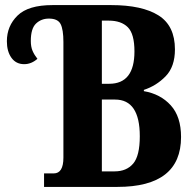

<svg xmlns="http://www.w3.org/2000/svg" viewBox="-20 -734 759 754"><path d="M153 0H441Q691 0 691 -196Q691 -276 650.5 -320.5Q610 -365 545 -376V-381Q594 -397 630.5 -434.5Q667 -472 667 -540Q667 -633 602.5 -673.5Q538 -714 417 -714H186Q91 -714 49 -673Q7 -632 7 -572Q7 -532 25 -507Q43 -482 75 -482Q103 -482 127 -503Q115 -518 108 -534Q101 -550 101 -573Q101 -622 121.5 -641.5Q142 -661 172 -661Q207 -661 218 -639.5Q229 -618 229 -569V-115Q229 -53 191 -53H153ZM380 -405V-653H407Q456 -653 482 -627Q508 -601 508 -532Q508 -405 409 -405ZM380 -61V-343H432Q529 -343 529 -199Q529 -122 503 -91.5Q477 -61 430 -61Z"/></svg>

Font: Noto Serif ExtraCondensed Extra
Style: Regular
Weight: 800
Width: 3
Designer: Monotype Design Team
Foundry: Monotype Imaging Inc.
Version: Version 1.002